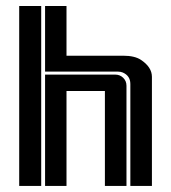

<svg xmlns="http://www.w3.org/2000/svg" viewBox="-20 -610 561 630"><path d="M358.4 -365.2Q373.5 -365.2 384.3 -354.7Q395 -344.2 395 -328.6V0H324.2V-311.5H198.2V0H127.9V-365.2ZM115.2 -590.3V0H43V-590.3ZM407.7 -334.5Q407.7 -361.3 382.8 -372.1Q375.5 -375 367.2 -375H127.9V-590.3H198.2V-427.2H384.3Q421.9 -427.2 442.4 -413.6Q478.5 -389.6 478.5 -357.9V0H407.7Z"/></svg>

Font: Ebtekar Inline 2
Style: Inline-2
Weight: 500
Designer: Arman Khorramak
Foundry: Arman Khorramak
Version: Version 2.000